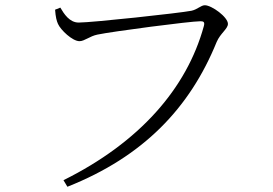

<svg xmlns="http://www.w3.org/2000/svg" viewBox="-20 -697 1040 732"><path d="M280 -611C245 -611 224 -644 210 -668L190 -660C192 -632 196 -617 201 -606C211 -583 256 -540 283 -540C302 -540 322 -559 351 -565C408 -577 705 -616 744 -616C755 -616 762 -614 757 -597C692 -360 512 -154 222 -10L237 15C527 -100 704 -286 806 -537C820 -570 849 -587 849 -606C849 -632 787 -677 761 -677C746 -677 733 -661 710 -656C664 -647 331 -611 280 -611Z"/></svg>

Font: Noto Serif CJK KR Light
Style: Regular
Weight: 300
Designer: Ryoko NISHIZUKA 西塚涼子 (kana & ideographs); Frank Grießhammer (Latin, Greek & Cyrillic); Wenlong ZHANG 张文龙 (bopomofo); San
Foundry: Adobe
Version: Version 2.001;hotconv 1.1.0;makeotfexe 2.6.0